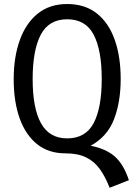

<svg xmlns="http://www.w3.org/2000/svg" viewBox="-20 -737 655 935"><path d="M567.7 -352.3Q567.7 -240 535.1 -155.9Q502.6 -71.8 421.5 -27.2Q495.9 -12.8 539 25.1Q582.1 63.1 607.7 140.5L513.8 177.4Q492.8 123.1 465.6 85.6Q438.5 48.2 398.5 29Q358.5 9.7 297.4 9.7Q216.4 9.7 160.5 -35.1Q104.6 -80 75.6 -161Q46.7 -242.1 46.7 -351.3Q46.7 -458.5 76.2 -541Q105.6 -623.6 163.6 -670.5Q221.5 -717.4 307.2 -717.4Q393.3 -717.4 451.3 -671.8Q509.2 -626.2 538.5 -543.8Q567.7 -461.5 567.7 -352.3ZM475.4 -352.3Q475.4 -493.8 435.9 -568.5Q396.4 -643.1 307.2 -643.1Q217.9 -643.1 178.5 -567.9Q139 -492.8 139 -351.3Q139 -210.3 179.7 -136.7Q220.5 -63.1 307.2 -63.1Q396.4 -63.1 435.9 -137.2Q475.4 -211.3 475.4 -352.3Z"/></svg>

Font: FiraCode Nerd Font
Style: Regular
Weight: 400
Designer: Carrois Corporate, Edenspiekermann AG, Nikita Prokopov
Foundry: Carrois Corporate, Edenspiekermann AG, Nikita Prokopov
Version: Version 6.002;Nerd Fonts 3.4.0